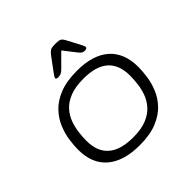

<svg xmlns="http://www.w3.org/2000/svg" viewBox="-183 -885 1057 1057"><g transform="rotate(-45 345.5 -356.0)"><path d="M325 6Q201 6 134 -51Q67 -108 67 -217Q67 -248 72.5 -288.5Q78 -329 95 -371Q112 -413 145.5 -449Q179 -485 234 -507Q289 -529 370 -529Q493 -529 558.5 -471.5Q624 -414 624 -304Q624 -273 618.5 -232.5Q613 -192 596 -150Q579 -108 546 -73Q513 -38 459 -16Q405 6 325 6ZM330 -50Q393 -50 434.5 -67Q476 -84 501 -112Q526 -140 538 -173.5Q550 -207 554 -241Q558 -275 558 -303Q558 -473 365 -473Q301 -473 258.5 -456Q216 -439 191 -411Q166 -383 154 -349Q142 -315 138 -281.5Q134 -248 134 -220Q134 -50 330 -50ZM271 -576Q256 -576 256 -585Q256 -591 274 -615L331 -692Q342 -706 352 -712Q362 -718 391 -718Q419 -718 428.5 -712Q438 -706 445 -692L486 -615Q497 -594 497 -587Q497 -576 480 -576Q468 -576 461.5 -580Q455 -584 444 -597L388 -669L316 -597Q303 -584 293.5 -580Q284 -576 271 -576Z"/></g></svg>

Font: Asap Expanded Expanded Light
Style: Italic
Weight: 300
Width: 7
Italic angle: -6°
Designer: Pablo Cosgaya
Foundry: Omnibus-Type
Version: Version 3.001; ttfautohint (v1.8.4.7-5d5b)